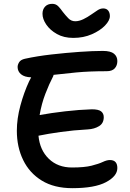

<svg xmlns="http://www.w3.org/2000/svg" viewBox="-20 -976 679 1003"><path d="M363 -778Q313 -778 277 -798.5Q241 -819 221.5 -848Q202 -877 202 -904Q202 -927 215.5 -941.5Q229 -956 253 -956Q272 -956 284.5 -943Q297 -930 308 -914Q322 -896 337 -880.5Q352 -865 373 -865Q393 -865 415 -875.5Q437 -886 458 -901Q474 -912 489 -922Q504 -932 519 -932Q536 -932 545 -921Q554 -910 554 -892Q554 -869 528.5 -842.5Q503 -816 459.5 -797Q416 -778 363 -778ZM358 7Q263 7 198.5 -32.5Q134 -72 101 -140Q68 -208 68 -293Q68 -356 86.5 -424.5Q105 -493 132 -551Q137 -562 143 -572Q108 -573 90 -588Q72 -603 72 -626Q72 -638 80 -651Q88 -664 110 -669Q174 -683 249 -691.5Q324 -700 394.5 -705Q465 -710 517 -710Q558 -710 575.5 -695.5Q593 -681 593 -657Q593 -634 579.5 -619Q566 -604 537 -604Q446 -604 378 -597.5Q310 -591 260 -585L258 -578Q237 -538 217 -486Q197 -434 187 -375Q247 -386 320.5 -394.5Q394 -403 460 -405Q495 -405 508.5 -394Q522 -383 522 -364Q522 -332 497.5 -317Q473 -302 439 -300Q364 -296 296.5 -286.5Q229 -277 181 -267Q188 -192 235 -146.5Q282 -101 356 -101Q421 -101 458.5 -110.5Q496 -120 517 -130Q538 -140 554 -140Q593 -140 593 -98Q593 -56 534 -24.5Q475 7 358 7Z"/></svg>

Font: Shantell Sans Normal
Style: Regular
Weight: 500
Designer: Stephen Nixon, Anya Danilova, Shantell Martin
Foundry: Arrow Type
Version: Version 1.009;[a7da0bfa3]